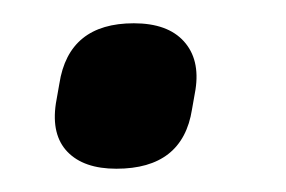

<svg xmlns="http://www.w3.org/2000/svg" viewBox="-20 -499 246 165"><path d="M80 -354Q52 -354 38 -368.5Q24 -383 28 -410L31 -427Q39 -479 95 -479Q124 -479 138 -463.5Q152 -448 148 -422L145 -405Q137 -354 80 -354Z"/></svg>

Font: Sofia Sans Condensed SemiBold
Style: Italic
Weight: 600
Italic angle: -9°
Version: Version 4.100